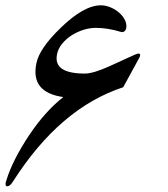

<svg xmlns="http://www.w3.org/2000/svg" viewBox="-97 -666 617 706"><path d="M416 -455.1 356 -345.2Q123 -269 -49.3 1.5Q-60.5 19 -69.8 19Q-79.1 19 -75.7 3.4Q-74.7 -0.5 -73.7 -2.4Q-51.3 -76.7 12.2 -171.9Q70.3 -257.8 135.7 -309.1Q13.7 -326.2 37.1 -434.6Q48.3 -488.3 126 -563.5Q211.4 -646.5 273.9 -646.5Q291 -646.5 308.8 -639.2Q326.7 -631.8 340.8 -619.6Q355 -607.4 362.5 -592Q370.1 -576.7 366.7 -560.5Q365.2 -555.2 361.3 -551.5Q357.4 -547.9 352.5 -547.9Q351.1 -547.9 349.9 -548.1Q348.6 -548.3 347.2 -548.8Q298.8 -563.5 254.9 -563.5Q232.4 -563.5 208.7 -555.9Q185.1 -548.3 165 -535.2Q145 -522 130.9 -504.4Q116.7 -486.8 112.8 -466.8Q97.7 -395.5 214.8 -395.5Q245.6 -395.5 304.2 -421.9Q314 -426.3 336.9 -436.8Q359.9 -447.3 397.5 -464.4Q406.2 -468.3 412.1 -469.2Q416 -469.2 417.5 -466.8Q418.9 -464.4 418 -460.4Q417.5 -459 416 -455.1Z"/></svg>

Font: XB Kayhan
Style: Italic
Weight: 400
Italic angle: -12°
Designer: Behnam
Foundry: Irmug
Version: Version 7.300 2009